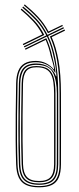

<svg xmlns="http://www.w3.org/2000/svg" viewBox="-20 -824 350 851"><path d="M153.2 6.2Q118.2 6.2 96.2 -4Q74.2 -14.2 63.5 -36.6Q52.8 -59 51.5 -95.2Q49.8 -147 49.4 -201Q49 -255 49.6 -317.1Q50.2 -379.2 51.5 -454.5Q52.2 -488 61.2 -510.1Q70.2 -532.2 89.2 -543.1Q108.2 -554 138.5 -554Q163.8 -554 184.2 -543.6Q204.8 -533.2 217.5 -517H220Q217.8 -533.8 213.1 -548.6Q208.5 -563.5 204.8 -577.2Q200.5 -597.2 194.9 -614.5Q189.2 -631.8 182.5 -647.2L93 -603.5L90.5 -608.5L185.2 -654.8Q193.5 -636.5 200.2 -616.2Q207 -596 212 -571.8Q216.2 -556.8 220.1 -539Q224 -521.2 226.2 -502.2H223.8Q212.2 -523.5 189.6 -535.9Q167 -548.2 139.5 -548.2Q111.5 -548.2 93.6 -538.5Q75.8 -528.8 67 -508Q58.2 -487.2 57.8 -454.5Q56.2 -376.2 55.6 -313.5Q55 -250.8 55.5 -197.8Q56 -144.8 57.8 -95.2Q59.5 -43.2 81.9 -21.2Q104.2 0.8 153.2 0.8Q202.2 0.8 223 -21.9Q243.8 -44.5 244 -95.5Q244.2 -139.2 244.2 -189Q244.2 -238.8 244.2 -294.4Q244.2 -350 244 -410.5Q243.8 -496.8 232.8 -557.2Q221.8 -617.8 201.2 -662.2L265.8 -693.5L268.2 -688.2L209 -659.5Q228.8 -615.5 239.4 -555.5Q250 -495.5 250.2 -410.5Q250.2 -352 250.4 -296.1Q250.5 -240.2 250.4 -189.6Q250.2 -139 250.2 -95.5Q250 -59.2 240.4 -36.8Q230.8 -14.2 209.5 -4Q188.2 6.2 153.2 6.2ZM153.2 -5Q107.5 -5 86.4 -25.8Q65.2 -46.5 63.8 -96Q61.2 -166.2 61.4 -253.1Q61.5 -340 63.8 -454.2Q64.8 -500.2 82.8 -521.4Q100.8 -542.5 140.2 -542.5Q175.2 -542.5 197.2 -526.4Q219.2 -510.2 228 -486H230.2Q229 -507.2 226.4 -526.4Q223.8 -545.5 219.8 -562.5Q213.8 -592.8 206 -617.2Q198.2 -641.8 188 -662.2L88.2 -613.8L85.8 -618.8L185.2 -667Q165.8 -706.2 138.9 -734.8Q112 -763.2 79 -790.5L82.5 -795.2Q116.2 -767.8 143.6 -738.5Q171 -709.2 190.5 -669.5L261 -703.5L263.5 -698.5L193.2 -664.5Q214.8 -620.8 226.2 -559.9Q237.8 -499 238 -410.2Q238 -352.8 238.1 -298.1Q238.2 -243.5 238.1 -192.6Q238 -141.8 238 -95.8Q237.8 -48 218.8 -26.5Q199.8 -5 153.2 -5ZM153.2 -10.5Q195.5 -10.5 213.6 -30.4Q231.8 -50.2 231.8 -95.8Q232 -139.5 232 -190.2Q232 -241 232 -296.5Q232 -352 232 -409Q231.8 -469 214 -502.8Q196.2 -536.5 140.8 -536.5Q102.2 -536.5 86.5 -516Q70.8 -495.5 69.8 -454.2Q68.5 -377 67.9 -314Q67.2 -251 67.8 -198Q68.2 -145 69.8 -96.2Q71.2 -49.2 91.1 -29.9Q111 -10.5 153.2 -10.5ZM153.2 -16.2Q113 -16.2 95.2 -34.9Q77.5 -53.5 76 -96.2Q73.5 -168 73.6 -253.6Q73.8 -339.2 76 -454Q76.8 -493.2 91.4 -512.2Q106 -531.2 141 -531.2Q177.5 -531.2 195.6 -516.4Q213.8 -501.5 219.8 -474.2Q225.8 -447 225.8 -410Q226 -355.2 226 -299.2Q226 -243.2 226 -191.4Q226 -139.5 225.8 -96Q225.8 -52.5 208.5 -34.4Q191.2 -16.2 153.2 -16.2ZM153.2 -21.8Q188.8 -21.8 204.1 -39Q219.5 -56.2 219.8 -96Q219.8 -128 219.8 -165.2Q219.8 -202.5 219.8 -243.2Q219.8 -284 219.8 -326.2Q219.8 -368.5 219.8 -410Q219.5 -436.5 216.8 -457.9Q214 -479.2 206.1 -494.5Q198.2 -509.8 182.9 -517.8Q167.5 -525.8 142 -525.8Q109.5 -525.8 96.1 -508.2Q82.8 -490.8 82 -454Q80.8 -375.8 80.1 -313.2Q79.5 -250.8 80 -198.2Q80.5 -145.8 82 -96.5Q83.2 -56.8 99.8 -39.2Q116.2 -21.8 153.2 -21.8ZM83.5 -623.8 81 -629 167.5 -671.2Q149.8 -705.2 125.6 -730.9Q101.5 -756.5 71.8 -781.2L75.5 -785.8Q106 -760.5 131.9 -733.1Q157.8 -705.8 176.2 -669ZM192.5 -676.8Q173 -715 146.2 -743.8Q119.5 -772.5 86 -799.8L89.5 -804.5Q122 -778 148.5 -749.8Q175 -721.5 195 -684.2L256.2 -713.8L258.5 -708.8Z"/></svg>

Font: Big Shoulders Inline Display ExtraLight
Style: Regular
Weight: 250
Version: Version 2.002